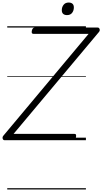

<svg xmlns="http://www.w3.org/2000/svg" viewBox="-57 -1105 806 1513"><path d="M-21 0Q-28 0 -32.5 -5.5Q-37 -11 -37 -19.5Q-37 -28 -31 -35L641 -838H207Q198 -838 194.5 -844Q191 -850 194 -864Q197 -876 203 -882Q209 -888 218 -888H712Q724 -888 728 -875.5Q732 -863 722 -852L50 -50H529Q539 -50 541.5 -44Q544 -38 542 -25Q539 -12 533.5 -6Q528 0 518 0ZM471 -986Q452 -986 441 -995.5Q430 -1005 430 -1025Q430 -1049 444 -1067Q458 -1085 484 -1085Q503 -1085 514 -1075.5Q525 -1066 525 -1046Q525 -1022 511.5 -1004Q498 -986 471 -986ZM0 378H620V388H0ZM0 -20H620V0H0ZM0 -505H620V-500H0ZM0 -898H620V-888H0Z"/></svg>

Font: Playwrite DE SAS Guides
Style: Regular
Weight: 400
Designer: Veronika Burian, José Scaglione
Foundry: TypeTogether
Version: Version 1.003